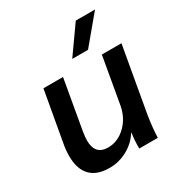

<svg xmlns="http://www.w3.org/2000/svg" viewBox="-170 -830 899 959"><g transform="rotate(-30 279.0 -351.0)"><path d="M39 -143Q39 -177 46 -213L97 -500H210L160 -215Q155 -183 155 -165Q155 -82 230 -82Q286 -82 330.5 -124.5Q375 -167 387 -232L434 -500H547L480 -120Q470 -54 468 0H361Q361 -50 367 -88H365Q337 -43 288.5 -16.5Q240 10 185 10Q113 10 76 -28.5Q39 -67 39 -143ZM406 -712H517L386 -555H295Z"/></g></svg>

Font: Sarabun SemiBold
Style: Italic
Weight: 600
Italic angle: -10°
Designer: Suppakit Chalermlarp | Katatrad Co.,Ltd.
Foundry: Cadson Demak Co.,Ltd.
Version: Version 1.000; ttfautohint (v1.6)